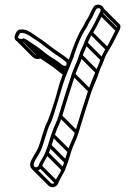

<svg xmlns="http://www.w3.org/2000/svg" viewBox="-20 -561 581 827"><path d="M297.9 -318.8C298.9 -321.9 299.9 -326.3 301.2 -329.8C314 -366 327.9 -405.8 348.1 -434.7C357.5 -447.8 361.6 -462.7 369 -472.5C380.5 -488.2 385.6 -507.8 394.2 -520.8C397 -525.2 405.5 -528.5 411.1 -522.9C416.5 -517.5 412.4 -510.5 408.5 -504.8C394.6 -475.9 382.1 -449.8 365.6 -423.9C356 -408 349.3 -396.6 342.9 -377.5C336 -358.5 326.6 -343.8 320.8 -323.1C314.4 -300.4 297.6 -267.4 289.4 -242.9C270.4 -186 250.7 -122.5 232.8 -63.2C223.3 -31.6 212.1 -17.2 200.8 18.8C196.1 34 191.5 49.2 186.9 63.6L175.1 96C168.3 114.7 153.1 131.8 145.9 152.4C143.3 159.9 132.9 161.6 128.2 156.8C120.6 149.4 128.6 133.8 135.4 123C140.1 115.5 150.2 98.4 155.8 87.2C170.1 54.9 181 2.7 194.7 -24.6C202.2 -38.8 206.4 -50.8 212.2 -68.9C226 -111.8 237.9 -156.4 251.2 -197.9C263.2 -235.3 281 -274.8 294.6 -309.5L299.4 -320.6ZM265.4 -279.9C260.2 -274.7 252 -277.7 243.9 -284.7C232.9 -294.3 215.5 -305.4 200.9 -314.4C175.9 -329.4 156.5 -350.4 129.8 -366.5C113.3 -376.1 101.9 -388.2 81 -396.5L77.6 -394.1C74.1 -391.6 58.3 -393.4 57.5 -400.7C58.3 -405.4 64.7 -416.7 67 -418.6C83.5 -421.1 94 -414.9 106.2 -407.6L123.5 -396C139.1 -385.6 151.4 -378.8 163.3 -368.1L187.4 -350.1C211.3 -330.5 242 -313.4 263.1 -295.3C268.4 -290.9 267.8 -287 265.4 -279.9ZM356.9 -481.3C347.6 -469 344.2 -455.9 335.7 -443.1C314.7 -411.3 300.2 -371.2 287 -334.6C282.2 -321.8 281.1 -315.4 276.1 -304.1C252.5 -325.2 220.7 -342.2 196.6 -361.9L172.7 -379.9C158.3 -391.8 144.2 -398.5 132.5 -408L114 -420.3C101.4 -427.9 90 -436.7 63.7 -433.3C52.5 -431.5 43.6 -411.1 42.6 -402.4C40.4 -384.2 65.2 -372.9 82.5 -379.6C95.2 -373.8 105.8 -363.3 122.2 -353.5C146.3 -339.2 166.1 -318 193.1 -301.6C206.9 -293.3 221.6 -282.6 234.4 -273.1C239.8 -269 247 -262.9 258.1 -262.1C254.9 -253.9 251.4 -243.9 246.9 -230.5L236.8 -202.3C225.6 -160 212.5 -114.3 197.9 -73.5C196.3 -69.3 182.8 -30.6 181.3 -31.3C166.3 -1.3 155.4 51.8 142.2 80.8C138.3 89.3 127.8 104.9 122.3 115.5C118.7 122.6 103.4 143.5 112.9 161.1C123.7 181 152.7 177.4 160.1 157.5C166.8 139.3 178.8 121.4 188.9 102L201.1 68.4C206.5 53.6 210.4 38.5 215.2 23.2C225.9 -11 236.8 -24.7 247.2 -58.8C265.2 -118.4 284.6 -181.1 303.6 -238.1C311.2 -260.8 327.4 -292 335.2 -318.9C340.6 -337.3 349.9 -351.9 357.1 -372.5C363.4 -390.5 368.6 -400.4 378.4 -416.1C395 -442.7 406.5 -468.4 421.5 -497.2C423.9 -501.8 430.2 -510.2 427.9 -522C424.1 -540.5 394.2 -550.8 381.4 -528.6C372 -514.1 365.7 -494.6 356.9 -481.3ZM147.7 160.3 218.4 231 229 220.4 158.3 149.7ZM176.7 104.3 247.4 175 258 164.4 187.3 93.7ZM188.7 71.3 259.4 142 270 131.4 199.3 60.7ZM202.7 26.3 273.4 97 284 86.4 213.3 15.7ZM234.7 -55.7 305.4 15 316 4.4 245.3 -66.3ZM291.2 -235.2 361.9 -164.5 372.5 -175.1 301.8 -245.8ZM322.7 -315.7 393.4 -245 404 -255.6 333.3 -326.3ZM344.7 -369.7 415.4 -299 426 -309.6 355.3 -380.3ZM366.7 -414.7 437.4 -344 448 -354.6 377.3 -425.3ZM409.7 -495.7 480.4 -425 491 -435.6 420.3 -506.3ZM265.5 -293.4 273.2 -285.6 283.8 -296.2 276.1 -304ZM76.7 -382.7 147.4 -312 158 -322.6 87.3 -393.3ZM120.7 -354.7 191.4 -284 202 -294.6 131.3 -365.3ZM191.7 -302.7 254.5 -239.9 265.1 -250.5 202.3 -313.3ZM233.7 -273.7 258 -249.4 268.6 -260 244.3 -284.3ZM263.2 -249.1C242.1 -263.4 224.1 -281.6 200.5 -295.8C184 -305.4 172.5 -317.4 151.7 -325.8C146.2 -321.8 137.5 -319.8 130 -327.2L59.3 -398L48.7 -387.4L119.4 -316.6C126.9 -309.1 139.3 -303.5 153.2 -308.9C165.9 -303 176.5 -292.6 192.9 -282.8C214.3 -270.1 232.1 -252 254.8 -236.6ZM415.2 -515.2 484.1 -446.2C484.3 -441.3 482.4 -439 479.2 -434.1C463.9 -405.7 452.9 -379.2 436.3 -353.2C426.8 -337.2 420 -325.9 413.6 -306.8C397.7 -263 375.7 -219 360.1 -172.2C341.1 -115.2 321.5 -51.8 303.5 7.5C294 39.1 282.8 53.5 271.5 89.5C266.7 104.8 262.2 120 257.6 134.3L245.8 166.8C239 185.4 223.8 202.5 216.6 223.1C214 230.6 203.6 232.3 198.9 227.5L128.2 156.8L117.6 167.4L188.3 238.1C202.4 252.3 225.3 244.2 230.8 228.2C237.2 209.8 250.1 192.4 259.6 172.7L271.8 139.1C277.2 124.3 281.1 109.2 285.9 93.9C296.6 59.7 307.6 46 317.9 11.9C335.9 -47.7 355.3 -110.4 374.3 -167.4C381.9 -190.1 398.1 -221.3 405.9 -248.2C411.3 -266.6 420.6 -281.2 427.8 -301.8C434.1 -319.8 439.3 -329.7 449.1 -345.3C465.7 -372 477.7 -397.5 492.2 -426.5C495.6 -431.7 500.7 -440.9 498.1 -453.5L425.8 -525.8Z"/></svg>

Font: CiSf OpenHand
Style: Gls
Weight: 400
Foundry: Cannot Into Space Fonts
Version: Version 0.7892